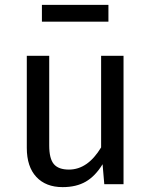

<svg xmlns="http://www.w3.org/2000/svg" viewBox="-20 -756 622 788"><path d="M487 0H408L401 -82Q371 -33 332 -10.5Q293 12 237 12Q168 12 129 -30Q90 -72 90 -149V-527H182V-159Q182 -105 201 -82.5Q220 -60 263 -60Q340 -60 395 -151V-527H487ZM152 -667V-736H425V-667Z"/></svg>

Font: Wolseley Sans
Style: Regular
Weight: 400
Designer: Carrois Corporate & Edenspiekermann AG
Foundry: Carrois Corporate GbR & Edenspiekermann AG
Version: Version 4.202